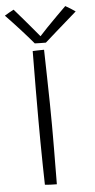

<svg xmlns="http://www.w3.org/2000/svg" viewBox="-73 -903 465 940"><g transform="rotate(-5 159.5 -433.0)"><path d="M167.5 1.5Q158.5 1.5 138.2 0.8Q118 0 109 -1.5Q108 -40 107 -96.8Q106 -153.5 105.5 -213Q105 -272.5 105 -320Q105 -385.5 105.2 -472Q105.5 -558.5 106.5 -658.5Q113.5 -659 132 -659.5Q150.5 -660 162.5 -660Q164 -593.5 165.5 -525.5Q167 -457.5 168 -396.5Q169 -335.5 169 -289.5Q169 -270.5 169 -238Q169 -205.5 168.8 -167.8Q168.5 -130 168.2 -94.5Q168 -59 167.8 -33Q167.5 -7 167.5 1.5ZM284.5 -864Q296 -858 311.2 -848.2Q326.5 -838.5 333 -833.5Q268 -776.5 229.8 -743Q191.5 -709.5 174.5 -694Q164 -694 147.5 -694.2Q131 -694.5 120 -695Q91 -729.5 56.8 -767.2Q22.5 -805 -14 -843Q-4.5 -848.5 7.5 -855.8Q19.5 -863 31 -868.5Q51 -846 75.8 -816.8Q100.5 -787.5 121.8 -762.5Q143 -737.5 151 -727.5Q164.5 -743 188.8 -768Q213 -793 239 -819Q265 -845 284.5 -864Z"/></g></svg>

Font: Grandstander ExtraLight
Style: Regular
Weight: 200
Designer: Tyler Finck
Foundry: Etcetera Type Co
Version: Version 1.200; ttfautohint (v1.8.3)